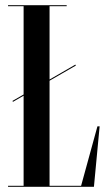

<svg xmlns="http://www.w3.org/2000/svg" viewBox="-20 -720 417 740"><path d="M292.6 -4H171V-408.9L272.5 -467.5L270.5 -471L171 -413.6V-696H237V-700H11V-696H71V-355.8L28 -331L30 -327.5L71 -351.2V-4H11V0H342L364 -233H355.5Z"/></svg>

Font: Picaflor 96 pt
Style: Regular
Weight: 400
Designer: Ariel Martín Pérez
Foundry: Tunera Type Foundry
Version: Version 1.000;hotconv 1.0.109;makeotfexe 2.5.65596